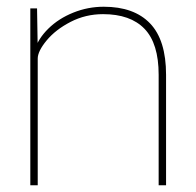

<svg xmlns="http://www.w3.org/2000/svg" viewBox="-20 -550 581 570"><path d="M70 -525H90L92 -404L83 -401Q93 -435 123.5 -465Q154 -495 197.5 -512.5Q241 -530 288 -530Q378 -530 425.5 -480.5Q473 -431 473 -328V0H451V-328Q451 -421 409 -464.5Q367 -508 286 -508Q234 -508 189.5 -485Q145 -462 118.5 -430Q92 -398 92 -376V0H81H70Z"/></svg>

Font: Easer Grotesk Variable
Style: Regular
Weight: 400
Designer: Boardeaser, Bonnie Shaver-Troup, Thomas Jockin
Foundry: Lexend
Version: Version 1.001;Glyphs 3.1.2 (3151)